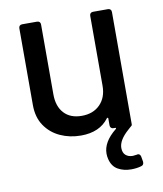

<svg xmlns="http://www.w3.org/2000/svg" viewBox="-80 -574 700 827"><g transform="rotate(-10 270.5 -160.5)"><path d="M466 129Q476 129 479 141L483 164V167Q483 179 472 182Q453 188 427 188Q395 188 370 174Q345 160 337 127Q334 115 334 103Q334 52 391 6Q394 4 393.5 2Q393 0 391 0H383Q376 0 372 -4Q368 -8 368 -15V-45Q368 -48 366 -48.5Q364 -49 362 -47Q322 7 240 7Q191 7 149.5 -12Q108 -31 83 -68Q58 -105 58 -158V-494Q58 -501 62 -505Q66 -509 73 -509H138Q145 -509 149 -505Q153 -501 153 -494V-188Q153 -136 180.5 -106Q208 -76 258 -76Q308 -76 338 -106.5Q368 -137 368 -188V-494Q368 -501 372 -505Q376 -509 383 -509H448Q455 -509 459 -505Q463 -501 463 -494V-3Q463 1 461 3Q459 5 454.5 8.5Q450 12 444 18Q401 56 401 90Q401 111 413 121.5Q425 132 444 132Q449 132 461 130Z"/></g></svg>

Font: Barlow_Medium_SS
Style: Regular
Weight: 500
Designer: Jeremy Tribby
Foundry: Jeremy Tribby
Version: Version 1.101 August 23, 2024